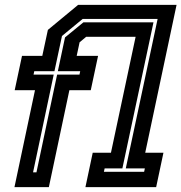

<svg xmlns="http://www.w3.org/2000/svg" viewBox="-20 -770 746 790"><path d="M39.5 0 124 -399H40.5L70.5 -540H154L177 -647L301.5 -750H706.5L577.5 -141.5H652.5L622.5 0H331.5L361.5 -141.5H436.5L538 -618.5H334.5L307.5 -596L295.5 -540H383.5L353.5 -399H265.5L181 0ZM116 -61H130L215 -463H307L310 -477H218L247.5 -616L323 -678H611.5L483.5 -77H410.5L407.5 -63H573L576 -77H497.5L628.5 -692H320L235 -622L204 -477H121L118 -463H201Z"/></svg>

Font: Tourney Condensed Regular
Style: Bold Italic
Weight: 700
Width: 3
Italic angle: -12°
Designer: Tyler Finck
Foundry: Etcetera Type Co
Version: Version 1.010; ttfautohint (v1.8.3)